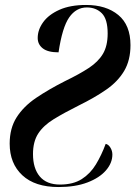

<svg xmlns="http://www.w3.org/2000/svg" viewBox="-20 -744 555 774"><path d="M216 10Q121 10 70 -37.5Q19 -85 19 -165Q19 -227 47 -271Q75 -315 125 -349Q175 -383 242 -417Q300 -445 338 -470Q376 -495 395 -527Q414 -559 414 -609Q414 -667 390.5 -690.5Q367 -714 330 -714Q287 -714 259 -674Q231 -634 216 -533Q173 -533 152.5 -549Q132 -565 132 -591Q132 -624 154 -654.5Q176 -685 219.5 -704.5Q263 -724 327 -724Q408 -724 457 -683.5Q506 -643 506 -562Q506 -501 480.5 -458Q455 -415 408 -382.5Q361 -350 298 -319Q238 -289 196.5 -263.5Q155 -238 134 -205.5Q113 -173 113 -123Q113 -65 140.5 -32.5Q168 0 222 0Q275 0 309.5 -22Q344 -44 366.5 -81Q389 -118 406 -164Q417 -162 425 -149Q433 -136 433 -121Q433 -87 407 -57Q381 -27 332.5 -8.5Q284 10 216 10Z"/></svg>

Font: Noto Serif Display Condensed SemiBold
Style: Italic
Weight: 600
Width: 3
Italic angle: -12°
Designer: Monotype Design Team
Foundry: Monotype Imaging Inc.
Version: Version 2.009